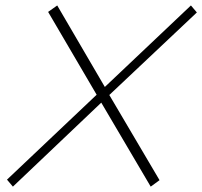

<svg xmlns="http://www.w3.org/2000/svg" viewBox="-20 -696 749 711"><path d="M384.8 -344.2 709 -649.9 687 -675.8 368.2 -374 191.9 -675.8 158.2 -651.9 337.9 -345.2 5.9 -30.8 27.8 -4.9 355 -315.9 538.1 -4.9 570.8 -28.8Z"/></svg>

Font: Comic Neue Angular Light Italic
Style: Regular
Weight: 300
Italic angle: -12°
Designer: Craig Rozynski
Foundry: Craig Rozynski
Version: Version 2.003